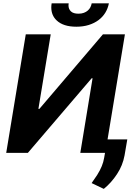

<svg xmlns="http://www.w3.org/2000/svg" viewBox="-20 -938 801 1178"><path d="M448.5 -774.1Q367.9 -774.1 327.1 -813.2Q294.7 -844.1 294.7 -892.4Q294.7 -904.1 296.9 -917.6H401.3Q400.2 -911.2 400.2 -905.2Q400.2 -882.5 415 -868.3Q429.7 -854 461.6 -854Q480.5 -854 494.7 -859.4Q508.9 -864.7 518.8 -873.4Q528.8 -882.1 534.6 -893.6Q540.5 -905.2 542.6 -917.6H648.1Q642 -886 625.9 -859.7Q609.7 -833.5 584.2 -814.5Q558.6 -795.5 524.5 -784.8Q490.4 -774.1 448.5 -774.1ZM616.8 220.9 542.3 185.4Q545.8 179.7 549.5 174.4Q553.3 169 557.2 163.4Q599.4 105.5 613.3 55.8Q616.1 44.4 619 30.4Q621.8 16.3 624.3 0H472.7L547.9 -457.7H542.3L150.9 0H18.1L138.1 -727.3H291.2L215.6 -269.9H221.6L611.5 -727.3H746.4L639.9 -82.7H761L744.3 14.9Q733 77.4 697.8 130.3Q663 183.6 616.8 220.9Z"/></svg>

Font: Linik Sans
Style: Bold Italic
Weight: 700
Italic angle: 9°
Designer: Fonts by Rasmus Andersson / Changes by Cristiano Sobral with parts from Marc Monis
Foundry: rsms
Version: Version 3.020; ttfautohint (v1.6)